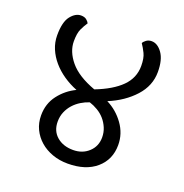

<svg xmlns="http://www.w3.org/2000/svg" viewBox="-113 -711 780 813"><g transform="rotate(20 277.0 -304.5)"><path d="M125 -496Q125 -450 161 -406.5Q197 -363 276 -334Q351 -363 390 -402Q429 -441 429 -495Q429 -530 419 -550.5Q409 -571 398 -587Q401 -594 411 -601.5Q421 -609 435 -609Q462 -609 483 -579.5Q504 -550 504 -495Q504 -433 459.5 -384Q415 -335 345 -306Q391 -283 421.5 -240.5Q452 -198 452 -147Q452 -81 405 -40.5Q358 0 277 0Q240 0 208 -11.5Q176 -23 152.5 -43.5Q129 -64 115.5 -92Q102 -120 102 -154Q102 -207 132 -246Q162 -285 206 -306Q173 -319 144.5 -338.5Q116 -358 95 -382.5Q74 -407 62 -435.5Q50 -464 50 -496Q50 -556 71 -582.5Q92 -609 117 -609Q133 -609 142 -601.5Q151 -594 154 -587Q143 -571 134 -551.5Q125 -532 125 -496ZM277 -276Q258 -270 240 -259Q222 -248 208 -232.5Q194 -217 185.5 -197Q177 -177 177 -153Q177 -111 205.5 -86.5Q234 -62 279 -62Q321 -62 349 -88Q377 -114 377 -154Q377 -177 368.5 -197Q360 -217 346.5 -232.5Q333 -248 314.5 -259Q296 -270 277 -276Z"/></g></svg>

Font: Baloo 2
Style: Regular
Weight: 400
Designer: Sarang Kulkarni and Ek Type
Foundry: Ek Type
Version: Version 1.640;hotconv 1.0.111;makeotfexe 2.5.65597; ttfautoh